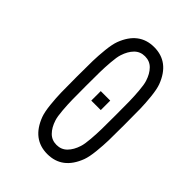

<svg xmlns="http://www.w3.org/2000/svg" viewBox="-263 -1054 1193 1193"><g transform="rotate(45 333.5 -458.0)"><path d="M333.3 -500H416.7V-416.7H333.3ZM559.9 -787.1Q571.6 -755.2 577.5 -699.2Q583.3 -643.2 584.3 -597.3Q585.3 -551.4 585.3 -458.3Q585.3 -365.2 584.3 -319.3Q583.3 -273.4 577.5 -217.4Q571.6 -161.5 559.9 -129.6Q506.5 11.7 375 11.7Q243.5 11.7 190.1 -129.6Q178.4 -161.5 172.5 -217.4Q166.7 -273.4 165.7 -319.3Q164.7 -365.2 164.7 -458.3Q164.7 -551.4 165.7 -597.3Q166.7 -643.2 172.5 -699.2Q178.4 -755.2 190.1 -787.1Q243.5 -928.4 375 -928.4Q506.5 -928.4 559.9 -787.1ZM263 -744.8Q254.6 -719.4 250.7 -669.6Q246.7 -619.8 246.1 -579.4Q245.4 -539.1 245.4 -458.3Q245.4 -377.6 246.1 -337.2Q246.7 -296.9 250.7 -247.1Q254.6 -197.3 263 -171.9Q278 -125 305.7 -97Q333.3 -69 375 -69Q416.7 -69 444.3 -97Q472 -125 487 -171.9Q495.4 -197.3 499.3 -247.1Q503.3 -296.9 503.9 -337.2Q504.6 -377.6 504.6 -458.3Q504.6 -539.1 503.9 -579.4Q503.3 -619.8 499.3 -669.6Q495.4 -719.4 487 -744.8Q472 -791.7 444.3 -819.7Q416.7 -847.7 375 -847.7Q333.3 -847.7 305.7 -819.7Q278 -791.7 263 -744.8Z"/></g></svg>

Font: Monoid
Style: Regular
Weight: 400
Width: 4
Monospace: yes
Designer: Andreas Larsen (@larsenwork)
Version: Version 0.61